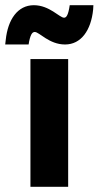

<svg xmlns="http://www.w3.org/2000/svg" viewBox="-42 -718 379 738"><path d="M220 0V-491H75V0ZM-22 -547H68L70 -559C77 -592 85 -595 92 -595C109 -595 147 -547 208 -547C270 -547 308 -602 316 -681L317 -698H226L224 -686C218 -653 210 -650 204 -650C187 -650 148 -698 88 -698C26 -698 -12 -643 -20 -564Z"/></svg>

Font: Falling Sky
Style: Bd+
Weight: 400
Designer: Paul D. Hunt
Foundry: Adobe Systems Incorporated
Version: Version 1.02